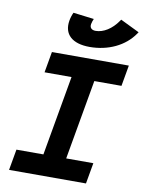

<svg xmlns="http://www.w3.org/2000/svg" viewBox="-100 -1009 810 1078"><g transform="rotate(10 305.0 -470.0)"><path d="M28.3 0H466.8L487.8 -119.1H333L413.1 -574.2H567.9L588.9 -693.4H150.4L129.4 -574.2H283.2L203.1 -119.1H49.3ZM353.5 -758.3C459.5 -758.3 552.2 -802.7 604 -877.9L610.4 -887.2L502 -939.9L496.6 -932.1C462.4 -882.3 415.5 -853 371.1 -853C347.7 -853 335.9 -865.7 339.8 -886.7C341.3 -895.5 345.2 -906.7 349.6 -917L231.4 -931.6C225.1 -918.9 219.2 -900.9 216.3 -883.8C203.1 -804.7 253.9 -758.3 353.5 -758.3Z"/></g></svg>

Font: Cascadia Code NF
Style: Bold Italic
Weight: 700
Italic angle: -10°
Monospace: yes
Designer: Aaron Bell
Foundry: Saja Typeworks
Version: Version 2404.023